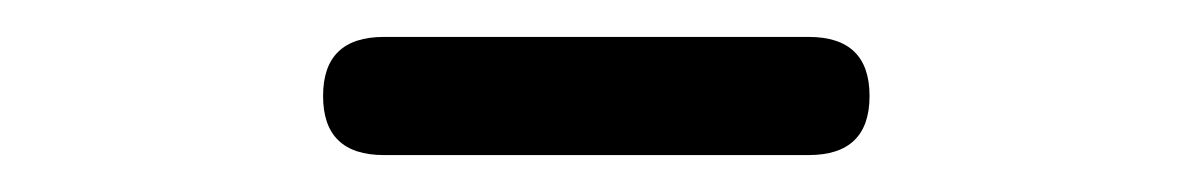

<svg xmlns="http://www.w3.org/2000/svg" viewBox="-20 -755 646 104"><path d="M188 -671Q155 -671 155 -703Q155 -735 188 -735H418Q451 -735 451 -703Q451 -671 418 -671Z"/></svg>

Font: Raw Maruko Gothic CJK TC
Style: Regular
Weight: 400
Version: Version 1.001